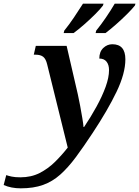

<svg xmlns="http://www.w3.org/2000/svg" viewBox="-177 -786 758 1046"><path d="M-64 240Q-116 240 -157 222L-143 168Q-132 172 -113.5 176Q-95 180 -66 180Q-7 180 39 156.5Q85 133 122.5 96Q160 59 192 18L80 -435Q73 -465 58.5 -476.5Q44 -488 17 -488H7L18 -536H186L247 -272Q253 -246 259.5 -210.5Q266 -175 271.5 -142.5Q277 -110 278 -94H281Q318 -149 349 -205.5Q380 -262 398.5 -313Q417 -364 417 -404Q417 -433 403.5 -450Q390 -467 364 -467Q364 -504 385.5 -524.5Q407 -545 435 -545Q506 -545 506 -463Q506 -386 458 -286Q410 -186 328 -62Q278 14 236 70.5Q194 127 151.5 165Q109 203 57.5 221.5Q6 240 -64 240ZM347 -619Q373 -651 400 -690.5Q427 -730 448 -766H561L558 -756Q544 -738 515.5 -709.5Q487 -681 454.5 -652.5Q422 -624 398 -606H344ZM173 -619Q199 -651 226 -691Q253 -731 275 -766H387L384 -756Q371 -738 342.5 -709.5Q314 -681 281.5 -652.5Q249 -624 224 -606H170Z"/></svg>

Font: Noto Serif SemiCondensed SemiBold
Style: Italic
Weight: 600
Width: 4
Italic angle: -12°
Designer: Monotype Design Team
Foundry: Monotype Imaging Inc.
Version: Version 2.014; ttfautohint (v1.8.4.7-5d5b)